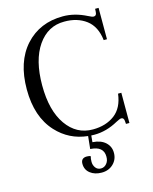

<svg xmlns="http://www.w3.org/2000/svg" viewBox="-126 -725 815 1025"><g transform="rotate(-15 281.5 -212.0)"><path d="M353 141.1Q353 84 279.8 80.1L287.1 10.3Q184.6 -0.5 115.7 -75.2Q35.2 -162.1 35.2 -314.5Q35.2 -466.8 114.3 -554.7Q193.8 -642.1 321.8 -642.1Q386.7 -642.1 452.1 -608.9Q473.1 -597.7 481.9 -598.1Q497.1 -598.1 498 -619.1L499 -636.2H518.1V-462.9H500Q491.2 -540 442.4 -576.7Q393.6 -613.3 321.8 -612.8Q231 -613.3 175.3 -533.2Q120.1 -453.1 120.1 -314Q120.1 -174.8 175.8 -95.7Q231.4 -16.6 321.8 -17.1Q393.6 -17.1 442.4 -53.7Q490.7 -90.3 500 -167H518.1V0H499L498 -14.2Q497.1 -35.2 481.9 -35.2Q474.1 -35.2 453.1 -23.9Q388.2 12.2 321.8 12.2Q312.5 12.2 304.2 11.7L300.8 47.9Q346.7 50.8 372.1 74.2Q397.5 97.7 397 132.8Q397 168.9 371.6 193.4Q346.2 217.8 307.6 217.8Q269 217.8 244.1 198.2Q219.2 178.7 219.2 146Q219.2 113.8 252 113.8Q266.1 113.8 272.9 118.2Q269 128.9 269 147.5Q268.6 166 279.3 180.7Q290 195.3 309.1 195.3Q328.1 195.3 340.8 179.7Q353.5 165 353 141.1Z"/></g></svg>

Font: Arapey-Regular
Style: Regular
Weight: 400
Designer: Eduardo Rodriguez Tunni
Foundry: Eduardo Rodriguez Tunni
Version: Version 1.002